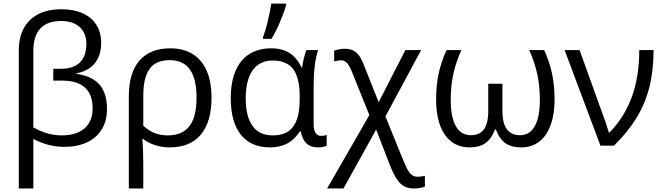

<svg xmlns="http://www.w3.org/2000/svg" viewBox="-20 -817 3727 1077"><path d="M324.7 -765.1Q394 -765.1 444.1 -742.4Q494.1 -719.7 520.8 -677.2Q547.4 -634.8 547.4 -575.7Q547.4 -505.9 511.7 -461.9Q476.1 -418 408.2 -405.8V-402.8Q496.1 -390.6 538.1 -342.5Q580.1 -294.4 580.1 -205.6Q580.1 -139.6 551 -91.8Q522 -43.9 468.3 -18.6Q414.6 6.8 341.8 6.8Q250.5 6.8 167 -37.6V240.2H85.4V-534.2Q85.4 -606.9 113.5 -658.7Q141.6 -710.4 195.3 -737.8Q249 -765.1 324.7 -765.1ZM499.5 -209Q499.5 -286.1 456.8 -325.4Q414.1 -364.7 329.6 -364.7H278.8V-431.2H322.8Q392.1 -431.2 428.2 -466.8Q464.4 -502.4 464.4 -570.3Q464.4 -631.3 427 -665.3Q389.6 -699.2 322.8 -699.2Q245.1 -699.2 206.1 -657Q167 -614.7 167 -531.7V-102.5Q210 -78.6 248.5 -68.1Q287.1 -57.6 327.1 -57.6Q408.7 -57.6 454.1 -97.2Q499.5 -136.7 499.5 -209Z M935.5 -545.9Q1009.3 -545.9 1061 -513.7Q1112.8 -481.4 1139.6 -419.4Q1166.5 -357.4 1166.5 -269Q1166.5 -133.3 1106.4 -61.8Q1046.4 9.8 932.1 9.8Q891.1 9.8 851.6 -2.4Q812 -14.6 782.7 -37.6H778.8Q783.7 34.7 783.7 98.1V240.2H702.6V-275.9Q702.6 -408.2 762.2 -477.1Q821.8 -545.9 935.5 -545.9ZM1032.7 -98.1Q1082.5 -148.4 1082.5 -269Q1082.5 -397 1027.8 -446.8Q991.2 -479.5 931.2 -479.5Q864.3 -479.5 828.6 -442.4Q783.7 -394.5 783.7 -280.3V-111.8Q813 -84.5 846.4 -71Q879.9 -57.6 920.4 -57.6Q993.7 -57.6 1032.7 -98.1Z M1274.4 -265.6Q1274.4 -355.5 1300.8 -418.2Q1327.1 -481 1378.2 -513.4Q1429.2 -545.9 1501.5 -545.9Q1562.5 -545.9 1604 -519.8Q1645.5 -493.7 1670.9 -439H1674.8Q1677.7 -463.4 1685.3 -493.2Q1692.9 -522.9 1698.7 -536.1H1764.2Q1752 -499 1745.6 -448Q1739.3 -397 1739.3 -336.4V-121.6Q1739.3 -54.7 1782.2 -54.7Q1798.8 -54.7 1812.5 -60.1V0Q1805.7 4.4 1791.7 7.1Q1777.8 9.8 1764.2 9.8Q1722.7 9.8 1699.2 -12.2Q1675.8 -34.2 1667.5 -79.6H1661.6Q1632.3 -33.7 1591.3 -12Q1550.3 9.8 1495.1 9.8Q1387.7 9.8 1331.1 -61.3Q1274.4 -132.3 1274.4 -265.6ZM1622.1 -104Q1661.1 -151.9 1661.1 -261.2V-275.9Q1661.1 -394.5 1614.3 -441.4Q1577.6 -477.5 1508.8 -477.5Q1450.2 -477.5 1411.6 -439.9Q1385.3 -413.6 1371.8 -369.6Q1358.4 -325.7 1358.4 -266.1Q1358.4 -169.9 1391.6 -118.2Q1428.2 -57.6 1510.3 -57.6Q1548.3 -57.6 1576.2 -68.8Q1604 -80.1 1622.1 -104ZM1501.5 -796.9H1585V-787.6Q1572.8 -746.1 1550.3 -693.1Q1527.8 -640.1 1502.9 -599.1H1455.6V-608.9Q1469.2 -644.5 1482.2 -698.2Q1495.1 -752 1501.5 -796.9Z M2051.8 -171.4 1952.6 -418Q1942.4 -441.9 1935.5 -452.1Q1918.5 -478.5 1894.5 -478.5Q1876.5 -478.5 1854.5 -472.7V-532.7Q1883.3 -543.5 1913.1 -543.5Q1938 -543.5 1956.1 -535.9Q1974.1 -528.3 1987.8 -512.7Q2004.4 -494.1 2018.1 -460L2104 -243.7L2253.9 -536.1H2342.3L2142.1 -164.1L2234.9 64.5Q2256.8 120.6 2269.5 139.6Q2280.8 158.2 2293 166.3Q2305.2 174.3 2321.3 174.3Q2343.8 174.3 2363.3 169.4V230Q2336.9 240.2 2299.8 240.2Q2270.5 240.2 2248.8 229Q2227.1 217.8 2210 193.4Q2187.5 164.1 2161.6 95.2L2089.8 -90.3L1906.7 240.2H1814.9Z M2491.2 -41.5Q2459.5 -75.7 2442.9 -130.4Q2426.3 -185.1 2426.3 -258.3Q2426.3 -336.4 2439.9 -401.6Q2453.6 -466.8 2484.4 -536.1H2567.9Q2536.1 -464.8 2522.2 -399.2Q2508.3 -333.5 2508.3 -258.3Q2508.3 -159.7 2537.1 -109.1Q2565.9 -58.6 2621.6 -58.6Q2690.9 -58.6 2710.4 -125.5Q2718.8 -152.3 2718.8 -194.8V-347.2H2798.3V-194.8Q2798.3 -153.3 2807.6 -123Q2829.1 -58.6 2897.5 -58.6Q2951.7 -58.6 2980 -109.6Q3008.3 -160.6 3008.3 -257.8Q3008.3 -332.5 2994.4 -398.4Q2980.5 -464.4 2948.7 -536.1H3032.7Q3063 -468.8 3076.9 -402.8Q3090.8 -336.9 3090.8 -258.3Q3090.8 -181.6 3072 -124.5Q3053.2 -67.4 3017.6 -33.7Q2972.7 9.8 2903.3 9.8Q2847.2 9.8 2813.7 -14.9Q2780.3 -39.6 2761.7 -90.3H2756.3Q2737.3 -39.1 2703.4 -14.6Q2669.4 9.8 2614.7 9.8Q2538.6 9.8 2491.2 -41.5Z M3147 -536.1H3231L3373 -142.1Q3384.8 -109.4 3395.5 -73.2H3398.9Q3483.4 -160.6 3524.7 -274.7Q3565.9 -388.7 3565.9 -536.1H3646Q3646 -421.9 3622.8 -329.3Q3599.6 -236.8 3551 -156.7Q3502.4 -76.7 3423.8 0H3348.1Z"/></svg>

Font: Viking Open Sans
Style: Regular
Weight: 400
Foundry: Ascender Corporation
Version: Version 2.001